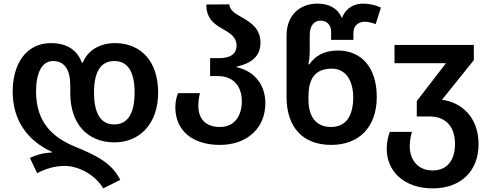

<svg xmlns="http://www.w3.org/2000/svg" viewBox="-20 -790 2707 1060"><path d="M550 250 644 203C597 111 517 70 395 20C275 -29 179 -111 179 -285C179 -385 210 -453 273 -453C335 -453 368 -407 368 -317V-276C368 -106 463 -4 612 -4C751 -4 853 -106 853 -279C853 -452 758 -552 614 -552C535 -552 465 -515 437 -444H432C406 -515 348 -552 261 -552C125 -552 50 -438 50 -284C50 -126 132 -13 266 48V52C208 55 174 68 145 82L185 166C234 141 282 126 337 126C408 126 501 169 550 250ZM610 -103C532 -103 499 -171 499 -279C499 -387 532 -453 611 -453C690 -453 723 -387 723 -279C723 -171 690 -103 610 -103Z M1193 10C1348 10 1445 -86 1445 -220C1445 -342 1362 -404 1286 -419V-422C1362 -439 1418 -475 1418 -554C1418 -631 1367 -664 1321 -691C1281 -713 1248 -732 1246 -766L1119 -765C1119 -682 1169 -653 1215 -627C1251 -606 1286 -585 1286 -539C1286 -496 1258 -469 1188 -469H1140V-370H1182C1271 -370 1315 -312 1315 -231C1315 -154 1278 -89 1194 -89C1117 -89 1075 -132 1075 -206C1075 -232 1079 -256 1084 -276H963C955 -257 948 -230 948 -198C948 -63 1050 10 1193 10Z M1809 10C1962 10 2060 -88 2060 -255C2060 -419 1974 -511 1846 -511C1766 -511 1720 -480 1688 -435H1683C1686 -454 1690 -481 1690 -509V-597C1690 -647 1713 -676 1750 -676C1785 -676 1808 -652 1808 -615V-570H1931V-608C1931 -650 1961 -670 1993 -670C2014 -670 2034 -664 2054 -657L2083 -748C2054 -762 2019 -770 1984 -770C1939 -770 1891 -749 1869 -693H1866C1842 -749 1790 -770 1732 -770C1642 -770 1562 -713 1562 -593V-255C1562 -88 1651 10 1809 10ZM1808 -89C1720 -89 1683 -152 1683 -239V-257C1683 -347 1713 -411 1812 -411C1889 -411 1930 -345 1930 -252C1930 -156 1894 -89 1808 -89Z M2369 250C2525 250 2622 154 2622 6C2622 -149 2521 -227 2420 -239L2596 -458V-542H2158V-441H2442L2281 -232V-147H2351C2440 -147 2492 -93 2492 6C2492 86 2455 151 2369 151C2280 151 2242 85 2242 17C2242 -8 2248 -41 2254 -62H2132C2123 -38 2115 -5 2115 32C2115 155 2210 250 2369 250Z"/></svg>

Font: Noto Sans Georgian SemiBold
Style: Regular
Weight: 600
Designer: Monotype Design Team, Akaki Razmadze
Foundry: Google LLC
Version: Version 2.005